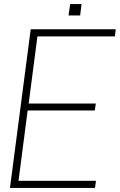

<svg xmlns="http://www.w3.org/2000/svg" viewBox="-20 -924 589 944"><path d="M447 0H29L131 -780H549L545 -745H164L121 -415H451L446 -381H116L71 -35H452ZM374 -848H317L325 -904H381Z"/></svg>

Font: Tanohe Sans ExtraLight
Style: Italic
Weight: 200
Designer: Village Type and Design LLC & Cristiano Sobral
Foundry: Cooper Hewitt Smithsonian Design Museum
Version: Version 1.00;September 29, 2021;FontCreator 13.0.0.2655 64-b